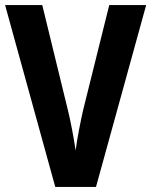

<svg xmlns="http://www.w3.org/2000/svg" viewBox="-20 -734 594 754"><path d="M554 -714H409L307 -304C298 -265 282 -186 277 -143C271 -186 256 -266 246 -304L146 -714H0L197 0H357Z"/></svg>

Font: Noto Sans Ethiopic Condensed
Style: Bold
Weight: 700
Width: 3
Designer: Monotype Design Team
Foundry: Monotype Imaging Inc.
Version: Version 2.102